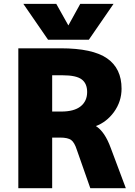

<svg xmlns="http://www.w3.org/2000/svg" viewBox="-20 -986 709 1008"><path d="M253.9 -263.7V2H76.2V-732.4H298.8Q465.8 -732.4 542 -679.7Q618.2 -627 618.2 -520.5Q618.2 -453.1 578.1 -397.5Q539.1 -344.7 483.4 -324.2Q530.3 -294.9 561.5 -209L640.6 2H454.1L383.8 -198.2Q371.1 -238.3 353.5 -251Q335.9 -263.7 295.9 -263.7ZM308.6 -590.8H253.9V-400.4H301.8Q369.1 -400.4 403.3 -427.7Q437.5 -455.1 437.5 -502.9Q437.5 -547.9 408.7 -569.3Q379.9 -590.8 308.6 -590.8ZM338.9 -852.5 401.4 -965.8H576.2L446.3 -777.3H232.4L102.5 -965.8H275.4Z"/></svg>

Font: Gen Shin Gothic Heavy
Style: Bold
Weight: 900
Designer: [Source Han Sans]
Ryoko NISHIZUKA  (kana & ideographs); Paul D. Hunt (Latin, Greek & Cyrillic); Wenlong ZHANG  (bopomofo
Version: Version 1.002.20150607